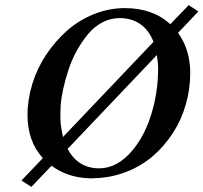

<svg xmlns="http://www.w3.org/2000/svg" viewBox="-20 -690 798 753"><path d="M449.2 -619.1Q413.6 -619.1 381.3 -602.1Q349.1 -585 325.2 -556.2Q301.3 -527.3 281.5 -491.7Q261.7 -456.1 248.8 -416.7Q235.8 -377.4 228 -341.8Q220.2 -306.2 217.8 -274.9Q215.8 -231 217.8 -210Q218.8 -191.4 227.1 -152.8L582 -525.9Q564.5 -571.8 530 -595.5Q495.6 -619.1 449.2 -619.1ZM595.2 -474.1 245.1 -106Q286.1 -29.8 369.1 -29.8Q441.9 -29.8 502 -103.3Q562 -176.8 586.9 -293.9Q600.1 -355.5 600.1 -418.9Q600.1 -445.8 595.2 -474.1ZM647.9 -595.2 720.2 -669.9 757.8 -645 678.2 -561Q726.1 -495.1 726.1 -403.8Q726.1 -340.8 708.7 -280.3Q691.4 -219.7 658.2 -168.5Q625 -117.2 579.8 -78.1Q534.7 -39.1 475.8 -16.1Q417 6.8 352.1 8.8Q336.9 10.3 321.8 8.8Q242.7 4.4 182.1 -40L103 43L64 18.1L147.9 -69.8Q87.9 -136.2 87.9 -238.8Q87.9 -299.3 106.7 -360.6Q125.5 -421.9 160.6 -474.9Q195.8 -527.8 242.2 -569.1Q288.6 -610.4 347.7 -634.3Q406.7 -658.2 469.2 -658.2Q579.1 -658.2 647.9 -595.2Z"/></svg>

Font: Common Serif SemiBold
Style: Italic
Weight: 600
Italic angle: -12°
Designer: Philipp H. Poll, Khaled Hosny
Foundry: Stefan Peev, Context Ltd.
Version: Version 1.026